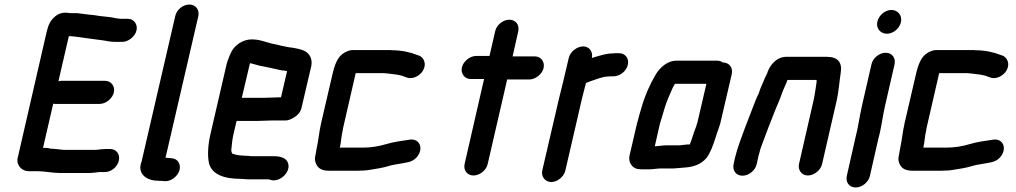

<svg xmlns="http://www.w3.org/2000/svg" viewBox="-20 -732 4487 848"><path d="M244 32H379C394 31 404 30 417 28H443C471 28 499 5 505 -23C511 -51 494 -74 466 -74H457C450 -74 442 -74 434 -73C421 -73 412 -70 400 -70H269C253 -70 239 -73 224 -74L199 -76C197 -79 176 -79 170 -79L215 -274C219 -273 223 -273 227 -273H420C447 -273 477 -297 483 -324C489 -351 471 -375 444 -375H251C247 -375 242 -374 238 -373L284 -572H295C298 -571 301 -571 306 -571C346 -566 385 -560 425 -555C452 -552 463 -547 491 -547H520C547 -547 577 -571 583 -598C589 -625 571 -649 544 -649H515C505 -649 500 -651 489 -652C461 -659 425 -659 397 -665L377 -667C358 -669 339 -672 320 -674H290C283 -675 275 -676 268 -676C252 -676 237 -671 224 -660C202 -641 194 -624 186 -591L58 -34C51 -3 76 23 104 24H143C178 24 209 32 244 32Z M754 -661 605 -17C585 33 625 66 676 66C683 67 689 67 696 67L706 68C734 71 763 48 772 22C781 -6 765 -32 738 -33L727 -34C722 -35 716 -35 711 -35L856 -661C862 -689 844 -712 816 -712C788 -712 760 -689 754 -661Z M1184 -200H1238C1250 -199 1264 -204 1280 -214C1296 -224 1308 -238 1312 -257L1355 -441C1358 -458 1356 -473 1348 -486C1334 -509 1308 -515 1274 -521L1258 -523C1253 -524 1247 -525 1242 -526C1223 -529 1202 -536 1182 -539C1154 -546 1127 -558 1092 -558C1054 -558 1019 -535 1003 -505C996 -492 985 -465 981 -449L910 -142C898 -91 896 -45 903 -11C916 39 970 58 1044 58C1054 58 1062 60 1074 60H1166C1170 60 1173 62 1176 63C1217 74 1266 27 1252 -12C1245 -33 1222 -42 1190 -42H1090C1083 -43 1075 -44 1067 -44C1063 -44 1058 -44 1052 -45C1034 -45 1018 -49 1005 -54C1004 -58 1000 -66 1002 -74C1004 -96 1006 -117 1012 -143L1025 -198H1122C1137 -198 1170 -200 1184 -200ZM1145 -300H1048L1084 -453L1093 -451C1107 -448 1125 -441 1141 -439C1168 -434 1193 -428 1220 -422L1237 -420C1240 -419 1244 -419 1248 -418L1221 -302H1208C1195 -302 1160 -300 1145 -300Z M1493 -153C1494 -162 1497 -174 1500 -187L1551 -409H1669C1674 -409 1679 -409 1684 -408C1687 -408 1691 -408 1696 -407C1720 -404 1748 -402 1767 -393L1776 -390C1803 -379 1836 -399 1848 -420C1866 -450 1851 -478 1832 -486L1823 -489C1794 -501 1754 -510 1713 -510C1708 -511 1702 -511 1695 -511H1538C1527 -511 1515 -507 1502 -500C1470 -482 1458 -446 1447 -398L1398 -187C1389 -147 1387 -115 1379 -79C1376 -66 1375 -53 1372 -40C1369 -29 1372 -16 1378 -4C1388 14 1405 22 1434 22H1560C1579 22 1597 21 1614 18C1640 14 1672 9 1694 2C1709 -3 1725 -5 1741 -8C1772 -14 1799 -14 1819 -36C1854 -74 1834 -123 1788 -115C1754 -110 1716 -105 1684 -95C1654 -86 1619 -80 1583 -80H1481C1487 -105 1487 -128 1493 -153Z M2167 -594 2142 -485H2083C2056 -485 2026 -461 2020 -434C2014 -407 2032 -383 2059 -383H2118L2032 -8C2026 20 2043 43 2071 43C2099 43 2128 20 2134 -8L2220 -381H2318C2345 -381 2375 -405 2381 -432C2387 -459 2369 -483 2342 -483H2244L2269 -594C2275 -622 2258 -645 2230 -645C2202 -645 2173 -622 2167 -594Z M2492 -476 2468 -374C2462 -350 2454 -319 2448 -293L2375 21C2369 48 2388 72 2415 72C2442 72 2471 48 2477 21L2550 -295C2555 -317 2563 -344 2568 -365C2576 -369 2582 -371 2593 -375C2616 -382 2641 -394 2666 -394C2670 -395 2675 -395 2680 -395H2690C2718 -395 2747 -418 2753 -446C2759 -474 2742 -497 2714 -497H2704C2697 -497 2690 -497 2685 -496C2659 -496 2632 -487 2607 -480L2594 -476C2600 -503 2583 -527 2556 -527C2529 -527 2498 -504 2492 -476Z M2872 -86 2894 -183C2900 -204 2908 -229 2914 -250C2923 -282 2938 -314 2950 -342L2961 -362H3100L3060 -190C3057 -181 3055 -176 3055 -174C3053 -168 3050 -161 3047 -153L3040 -132L3033 -111L3027 -95L3026 -94C3020 -94 3013 -94 3007 -93L2989 -91C2985 -90 2982 -90 2979 -90H2920C2905 -90 2886 -86 2872 -86ZM3173 -456C3165 -461 3157 -464 3148 -464H2967C2928 -464 2894 -434 2875 -401C2850 -359 2828 -309 2813 -256L2803 -222C2799 -209 2797 -196 2793 -185L2760 -43C2754 -15 2774 15 2803 15C2808 16 2815 16 2824 16H2847C2862 16 2883 12 2898 12H2955C2966 12 2982 9 2993 9C2998 8 3002 8 3005 8C3044 5 3076 -6 3100 -34C3118 -57 3129 -90 3139 -120L3146 -142C3152 -160 3155 -165 3161 -186L3212 -405C3218 -433 3201 -456 3173 -456Z M3322 -7 3328 -34C3329 -39 3330 -46 3334 -57C3336 -67 3339 -76 3342 -84C3361 -137 3383 -193 3404 -246C3414 -271 3426 -296 3434 -321C3441 -340 3451 -359 3458 -379H3587C3586 -376 3586 -374 3587 -372C3583 -347 3580 -320 3574 -292L3509 -8C3503 19 3521 43 3548 43C3575 43 3605 20 3611 -8L3676 -291C3685 -332 3687 -372 3693 -409C3701 -456 3681 -481 3632 -481H3457C3415 -483 3384 -451 3370 -414C3370 -412 3369 -409 3367 -405C3360 -391 3356 -384 3351 -370C3346 -358 3339 -344 3335 -331L3331 -319C3327 -312 3323 -302 3318 -291C3302 -248 3285 -207 3269 -164C3254 -121 3237 -81 3226 -34L3220 -7C3214 21 3231 44 3259 44C3287 44 3316 21 3322 -7Z M3829 -448 3787 -265C3776 -217 3770 -168 3758 -123L3720 45C3714 73 3731 96 3759 96C3787 96 3816 73 3822 45L3860 -122C3873 -168 3878 -218 3889 -265L3931 -448C3937 -476 3920 -499 3892 -499C3864 -499 3835 -476 3829 -448ZM3855 -636C3848 -607 3869 -583 3897 -583C3925 -583 3953 -606 3959 -634C3966 -663 3946 -688 3917 -688C3889 -688 3861 -664 3855 -636Z M4070 -153C4071 -162 4074 -174 4077 -187L4128 -409H4246C4251 -409 4256 -409 4261 -408C4264 -408 4268 -408 4273 -407C4297 -404 4325 -402 4344 -393L4353 -390C4380 -379 4413 -399 4425 -420C4443 -450 4428 -478 4409 -486L4400 -489C4371 -501 4331 -510 4290 -510C4285 -511 4279 -511 4272 -511H4115C4104 -511 4092 -507 4079 -500C4047 -482 4035 -446 4024 -398L3975 -187C3966 -147 3964 -115 3956 -79C3953 -66 3952 -53 3949 -40C3946 -29 3949 -16 3955 -4C3965 14 3982 22 4011 22H4137C4156 22 4174 21 4191 18C4217 14 4249 9 4271 2C4286 -3 4302 -5 4318 -8C4349 -14 4376 -14 4396 -36C4431 -74 4411 -123 4365 -115C4331 -110 4293 -105 4261 -95C4231 -86 4196 -80 4160 -80H4058C4064 -105 4064 -128 4070 -153Z"/></svg>

Font: Electronic
Style: UltBlkIt
Weight: 500
Version: Version 1.011